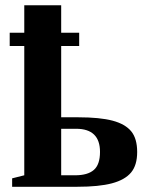

<svg xmlns="http://www.w3.org/2000/svg" viewBox="-20 -714 569 734"><path d="M17.1 -538.1V-588.9H72.8V-693.8H213.9V-588.9H282.7V-538.1H213.9V-265.6H279.3Q361.8 -265.6 410.4 -252.7Q459 -239.7 481.7 -211.9Q504.4 -184.1 504.4 -132.8Q504.4 -82.5 481 -54.4Q457.5 -26.4 408 -13.2Q358.4 0 275.9 0H26.4V-32.2L72.8 -43.9V-538.1ZM362.3 -133.3Q362.3 -221.7 271 -221.7H213.9V-43.9H267.1Q315.4 -43.9 338.9 -64.5Q362.3 -85 362.3 -133.3Z"/></svg>

Font: Liberation Serif
Style: Bold
Weight: 700
Designer: Steve Matteson
Foundry: Ascender Corporation
Version: Version 2.1.5